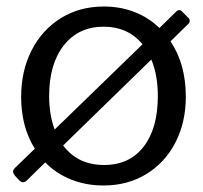

<svg xmlns="http://www.w3.org/2000/svg" viewBox="-20 -560 623 590"><path d="M563 -496Q563 -491 559 -487L504 -433Q551 -363 551 -263Q551 -184 519 -122Q487 -60 429.5 -25Q372 10 298 10Q244 10 198 -8.5Q152 -27 119 -61L63 -6Q57 0 51 0Q45 0 39 -6L26 -20Q20 -28 20 -33Q20 -38 26 -44L87 -103Q45 -170 45 -262Q45 -343 77.5 -406Q110 -469 167.5 -504.5Q225 -540 299 -540Q350 -540 393.5 -523Q437 -506 470 -474L520 -523Q526 -529 531 -529Q536 -529 540 -524L559 -505Q563 -501 563 -496ZM148 -162 418 -424Q373 -478 299 -478Q221 -478 176 -420.5Q131 -363 131 -265Q131 -207 148 -162ZM445 -377 174 -113Q219 -53 300 -53Q378 -53 421.5 -109.5Q465 -166 465 -265Q465 -329 445 -377Z"/></svg>

Font: Libre Franklin
Style: Regular
Weight: 400
Designer: Pablo Impallari, Rodrigo Fuenzalida
Foundry: Impallari Type
Version: Version 1.002; ttfautohint (v1.5)